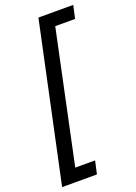

<svg xmlns="http://www.w3.org/2000/svg" viewBox="-172 -778 706 1000"><g transform="rotate(-20 180.5 -278.0)"><path d="M-9 158 177 -714H370L354 -642H244L90 86H200L184 158Z"/></g></svg>

Font: Manna Sans
Style: Italic
Weight: 400
Italic angle: -12°
Designer: Monotype Design Team
Foundry: Monotype Imaging Inc.
Version: Version 2.001.1; ttfautohint (v1.8.2)